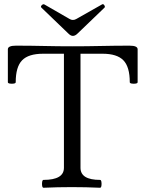

<svg xmlns="http://www.w3.org/2000/svg" viewBox="-20 -881 685 904"><path d="M185 3Q180 3 178.5 -6Q177 -15 178.5 -24.5Q180 -34 185 -34Q281 -34 281 -91V-628H183Q114 -628 84 -597Q54 -566 54 -494Q54 -489 45 -487.5Q36 -486 26.5 -487.5Q17 -489 17 -494V-649Q17 -666 55 -666Q121 -666 187 -664.5Q253 -663 320 -663Q388 -663 455.5 -664.5Q523 -666 590 -666Q628 -666 628 -649V-494Q628 -489 619 -487.5Q610 -486 600.5 -487.5Q591 -489 591 -494Q591 -566 561 -597Q531 -628 463 -628H359V-91Q359 -34 451 -34Q456 -34 457.5 -24.5Q459 -15 457.5 -6Q456 3 451 3Q385 0 318 0Q251 0 185 3ZM323 -712Q313 -712 302 -723L175 -845Q170 -850 176.5 -856.5Q183 -863 189 -860L307 -792Q315 -787 323 -787Q332 -787 340 -792L460 -860Q466 -864 471 -856.5Q476 -849 472 -845L345 -723Q334 -712 323 -712Z"/></svg>

Font: Junicode
Style: Regular
Weight: 400
Designer: Peter S. Baker
Version: Version 2.100; ttfautohint (v1.8.4)